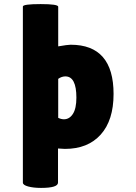

<svg xmlns="http://www.w3.org/2000/svg" viewBox="-20 -729 668 940"><path d="M326 -510Q536 -510 536 -269Q536 -140 473 -70Q410 0 298 0Q294 0 264 -2V165Q264 191 181 191Q144 191 118 184Q92 177 92 165V-697Q92 -709 179 -709Q265 -709 265 -696V-502Q311 -510 326 -510ZM354 -251Q354 -355 300 -355Q282 -355 265 -343V-152Q280 -145 293 -145Q320 -145 337 -171.5Q354 -198 354 -251Z"/></svg>

Font: FC Lilita One
Style: Regular
Weight: 400
Designer: Juan Montoreano
Foundry: Juan Montoreano
Version: Version 1.002